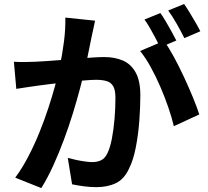

<svg xmlns="http://www.w3.org/2000/svg" viewBox="-20 -886 1040 959"><path d="M454.8 -782.7Q450.7 -763.8 446.1 -741.2Q441.5 -718.7 437.1 -699.9Q432.8 -677.5 427 -650.1Q421.2 -622.6 415.8 -595.1Q410.4 -567.7 404.5 -541.6Q394.3 -498.8 379.1 -441.8Q363.9 -384.8 343.9 -319.5Q323.8 -254.3 299.1 -188Q274.5 -121.7 246.1 -59.3Q217.8 3 186.3 53.4L56 1.4Q91.3 -46.2 121.6 -104.6Q151.9 -162.9 176.9 -224.7Q201.9 -286.5 221.6 -346.8Q241.3 -407 255.4 -458.8Q269.5 -510.6 277.5 -548.2Q291.5 -615.8 299.6 -679Q307.6 -742.3 306.3 -798.2ZM799.4 -682.1Q822.6 -649.4 848.5 -601.9Q874.3 -554.4 898.9 -501.4Q923.6 -448.4 943.8 -399.2Q963.9 -349.9 975.4 -314.4L848.3 -255.7Q838.6 -297.7 821.1 -348.6Q803.7 -399.5 781.1 -452Q758.5 -504.5 732.5 -551.5Q706.6 -598.6 679.8 -631.2ZM49.4 -577.6Q76.4 -575.8 102.5 -576.2Q128.7 -576.6 156.5 -577.6Q180.6 -578.6 215.7 -581.1Q250.8 -583.6 290.6 -586.7Q330.3 -589.8 370.3 -593.3Q410.2 -596.8 444.3 -598.9Q478.4 -601 500.3 -601Q553.7 -601 594 -583.5Q634.3 -566 657.7 -523.9Q681 -481.9 681 -409.5Q681 -351.1 675.8 -282Q670.6 -213 658.3 -149.7Q646.1 -86.5 624.3 -43.4Q600 9.3 558.5 29Q517.1 48.8 460.5 48.8Q431.7 48.8 398.8 44.5Q365.9 40.3 340 34.5L318.6 -97.2Q338.5 -91.7 361.8 -86.9Q385.1 -82 406.6 -79.2Q428.2 -76.4 440.8 -76.4Q466.2 -76.4 485 -85.6Q503.9 -94.8 515.9 -119.2Q530 -147.5 538.9 -193.8Q547.7 -240 552.2 -293.6Q556.6 -347.1 556.6 -396Q556.6 -436.3 545.5 -455.3Q534.4 -474.4 512.7 -480.9Q491 -487.4 459.6 -487.4Q437 -487.4 397.8 -483.9Q358.6 -480.4 314.2 -475.8Q269.8 -471.2 231.7 -466.3Q193.6 -461.4 172.5 -458.6Q150.9 -455.3 117.7 -450.8Q84.4 -446.4 61.4 -442.1ZM781.1 -820.9Q794.1 -803.1 808.7 -777.9Q823.3 -752.7 837.3 -727.6Q851.2 -702.5 860.7 -683.6L780.2 -649.4Q770.4 -670.1 757.1 -694.9Q743.7 -719.6 729.7 -744.6Q715.6 -769.6 701.6 -788.4ZM899.5 -866Q912.7 -847.2 928.1 -821.9Q943.4 -796.7 957.7 -772.1Q972 -747.4 980.5 -729.8L900.8 -695.5Q885.3 -727.2 863.1 -766.3Q840.9 -805.5 820.2 -833.5Z"/></svg>

Font: Noto Sans JP
Style: Regular
Weight: 100
Designer: Ryoko NISHIZUKA 西塚涼子 (kana, bopomofo & ideographs); Paul D. Hunt (Latin, Greek & Cyrillic); Sandoll Communications 산돌커뮤니
Foundry: Adobe
Version: Version 2.004;hotconv 1.0.118;makeotfexe 2.5.65603